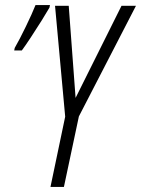

<svg xmlns="http://www.w3.org/2000/svg" viewBox="-20 -737 556 757"><path d="M66 -538Q78 -554 100.5 -588Q123 -622 144.5 -656.5Q166 -691 175 -707L177 -717H120Q107 -684 81.5 -631.5Q56 -579 38 -548L36 -538ZM232 0 291 -278 516 -714H459L278 -351L251 -714H197L237 -277L179 0Z"/></svg>

Font: Noto Sans Display Condensed Light
Style: Italic
Weight: 300
Width: 3
Designer: Monotype Design team
Foundry: Monotype Imaging Inc.
Version: 1.000